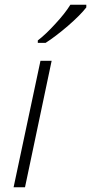

<svg xmlns="http://www.w3.org/2000/svg" viewBox="-20 -786 382 806"><path d="M138.7 -606V-616.2Q171.9 -641.6 211.9 -685.5Q252.9 -729.5 275.4 -766.1H342.3V-754.9Q317.9 -723.1 265.1 -677.2Q211.9 -631.8 171.4 -606ZM149.9 -530.8H196.8L85 0H37.1Z"/></svg>

Font: Open Sans Hebrew Light
Style: Italic
Weight: 300
Italic angle: -12°
Foundry: Ascender Corporation, Yanek Iontef
Version: Version 2.001;PS 002.001;hotconv 1.0.70;makeotf.lib2.5.58329